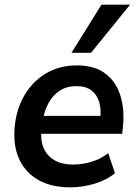

<svg xmlns="http://www.w3.org/2000/svg" viewBox="-20 -795 588 825"><path d="M282 10Q203 10 148 -20Q93 -50 65.5 -105Q38 -160 42 -234Q46 -314 80.5 -377.5Q115 -441 174 -477.5Q233 -514 311 -514Q386 -514 432.5 -479Q479 -444 497.5 -383.5Q516 -323 508 -248L505 -220H138L149 -297H426L410 -279Q416 -323 406.5 -355.5Q397 -388 373 -406.5Q349 -425 308 -425Q267 -425 237 -405.5Q207 -386 189 -353Q171 -320 164 -280L160 -252Q152 -200 165.5 -164Q179 -128 211.5 -108Q244 -88 294 -88Q334 -88 374 -100Q414 -112 445 -137L474 -51Q438 -21 386 -5.5Q334 10 282 10ZM287 -568 416 -775H539L371 -568Z"/></svg>

Font: Nunitoga
Style: Bold Italic
Weight: 700
Italic angle: -9°
Designer: Vernon Adams
Foundry: Vernon Adams
Version: Version 1.0